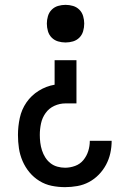

<svg xmlns="http://www.w3.org/2000/svg" viewBox="-20 -548 540 791"><path d="M250 -373Q234 -373 219 -377.5Q204 -382 193 -393Q182 -404 177.5 -419.5Q173 -435 173 -451Q173 -466 177.5 -481.5Q182 -497 193 -508Q204 -519 219 -523.5Q234 -528 250 -528Q266 -528 281 -523.5Q296 -519 307 -508Q318 -497 322.5 -481.5Q327 -466 327 -451Q327 -435 322.5 -419.5Q318 -404 307 -393Q296 -382 281 -377.5Q266 -373 250 -373ZM248 223Q220 223 193 217.5Q166 212 142.5 197.5Q119 183 101.5 162Q84 141 73 115.5Q62 90 58 63Q54 36 54 8Q54 -27 61.5 -62Q69 -97 89 -126Q109 -155 139.5 -174Q170 -193 205 -199V-300H295V-122H250Q226 -122 204 -112Q182 -102 168 -82.5Q154 -63 149 -39.5Q144 -16 144 8Q144 24 146 40Q148 56 153 71.5Q158 87 166.5 100.5Q175 114 187.5 124Q200 134 216 138.5Q232 143 248 143Q269 143 289.5 135.5Q310 128 323.5 111.5Q337 95 343.5 74.5Q350 54 350 32H440Q440 58 434.5 83Q429 108 417 130.5Q405 153 387 171.5Q369 190 346.5 202Q324 214 298.5 218.5Q273 223 248 223Z"/></svg>

Font: Iosevka SS18 Medium
Style: Regular
Weight: 500
Monospace: yes
Designer: Belleve Invis
Foundry: Belleve Invis
Version: Version 25.1.1; ttfautohint (v1.8.4)